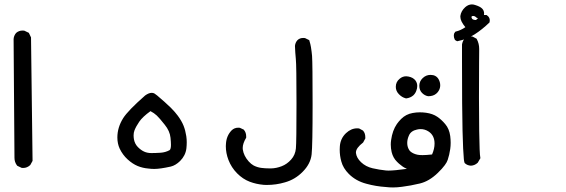

<svg xmlns="http://www.w3.org/2000/svg" viewBox="-20 -576 2540 861"><path d="M81.1 -439Q84.5 -439 88.9 -438.5L109.4 -428.7L119.1 -408.2L126 145.5L115.7 164.1Q101.6 177.2 84 177.2Q81.1 177.2 77.1 176.8L57.6 167.5L56.2 166Q44.9 150.9 44.9 131.8L41 -400.9Q42 -416 52.2 -428.2Q64.5 -439 81.1 -439Z M506.3 40.5Q506.3 -4.4 532.2 -45.9Q553.7 -80.1 630.9 -147.9Q647.5 -159.7 660.2 -159.7Q667.5 -159.7 672.9 -156.5Q678.2 -153.3 685.1 -147.5Q698.2 -136.7 717 -119.9Q735.8 -103 746.1 -92.8Q765.6 -73.2 777.3 -57.1Q794.9 -33.2 803.2 -12.2Q811.5 8.8 815.4 34.7Q817.4 48.3 817.4 62Q817.4 75.7 815.9 89.4Q812 121.6 787.6 146Q767.6 165.5 746.1 170.9Q697.8 181.6 671.9 181.6Q658.2 181.6 644.5 179.7Q620.1 177.7 597.4 168.5Q574.7 159.2 552.2 138.7Q529.8 118.2 516.6 90.3Q506.3 67.9 506.3 40.5ZM579.1 31.2Q579.1 39.1 580.6 48.8Q584.5 69.3 598.1 83.3Q611.8 97.2 626.2 103.8Q640.6 110.4 658.7 110.4Q678.2 110.4 700.2 108.9Q722.2 107.4 740.7 97.2Q746.6 92.3 746.6 73.7Q746.6 61 744.6 41.5Q741.7 11.7 718.8 -16.6Q695.3 -46.4 683.1 -57.9Q670.9 -69.3 654.8 -77.6Q619.1 -51.8 604.5 -30.3Q589.8 -8.8 583 8.8Q579.1 19 579.1 31.2Z M992.7 79.6Q992.7 74.7 993.2 69.8Q995.1 32.7 1019 8.3Q1031.2 -3.4 1048.8 -3.4Q1051.8 -3.4 1055.7 -2.9L1073.2 5.4L1074.2 6.8Q1084 18.6 1084 35.6Q1084 37.6 1084 41.5Q1068.4 67.4 1068.4 87.4Q1068.4 90.8 1068.8 94.2Q1072.8 122.6 1095.2 147.9Q1106.4 160.2 1117.2 166Q1133.3 174.3 1150.9 176.8Q1168.5 179.2 1189 179.2Q1192.4 179.2 1195.8 179.2Q1219.2 178.7 1243.2 169.4Q1267.1 160.2 1285.6 139.4Q1304.2 118.7 1306.9 89.8Q1309.6 61 1309.6 -111.3Q1309.6 -283.7 1306.6 -311.5Q1303.7 -340.3 1302.7 -370.1Q1304.2 -385.3 1314 -396Q1324.2 -405.8 1339.8 -405.8Q1343.3 -405.8 1347.7 -405.3L1366.7 -396Q1372.6 -377 1374.5 -364.3Q1377.9 -342.8 1379.4 -325.2Q1381.8 -290.5 1381.8 -106.9Q1381.8 76.7 1377.4 116.7Q1372.6 159.2 1336.9 194.8Q1303.2 229 1257.8 241.7Q1218.8 253.4 1175.8 253.4Q1167 253.4 1162.6 252.9Q1128.9 250 1099.6 238.8Q1068.8 227.1 1043.2 201.2Q1017.6 175.3 1004.4 141.1Q992.7 110.4 992.7 79.6Z M1732.4 72.3Q1732.4 62 1733.9 52.2Q1739.7 9.3 1759.8 -20Q1768.1 -31.7 1778.8 -42.5Q1800.3 -64 1830.6 -69.3Q1847.2 -72.3 1862.1 -72.3Q1877 -72.3 1891.1 -70.3Q1920.9 -65.9 1940.4 -52.7Q1959.5 -40 1976.6 -19.5Q1994.6 1.5 1999 34.2Q2002.9 65.4 1999 92.3Q1995.1 119.1 1987.8 140.6Q1984.4 151.4 1974.6 164.6Q1963.4 180.2 1942.4 200.2Q1904.3 236.8 1863 246.8Q1821.8 256.8 1782.2 261.7Q1760.3 264.6 1742.7 264.6Q1725.1 264.6 1710.9 262.7Q1665.5 259.8 1623 248Q1576.2 235.8 1544.4 204.1Q1518.6 178.2 1510.7 148.4Q1503.4 123 1503.4 95.2Q1503.4 88.9 1503.9 82Q1505.9 45.4 1531.7 21Q1554.7 -0.5 1581.5 -0.5Q1585 -0.5 1590.3 0L1607.4 9.3L1608.4 10.3Q1618.2 21.5 1618.2 39.6Q1618.2 41.5 1618.2 44.9L1608.4 63Q1576.2 87.9 1576.2 107.4Q1576.2 108.4 1576.2 109.9Q1578.6 131.8 1599.1 151.4Q1620.1 171.4 1650.6 178.5Q1681.2 185.5 1710.9 188.5Q1715.3 189 1721.7 189Q1748.5 189 1804.7 181.2Q1800.3 179.2 1793.7 175.8Q1787.1 172.4 1778.8 165.5Q1768.6 158.2 1760.3 149.4Q1742.7 132.3 1736.3 106Q1732.4 89.4 1732.4 72.3ZM1928.7 67.9Q1928.7 31.2 1901.9 13.7Q1885.3 2.9 1866.2 2.9Q1858.4 2.9 1850.1 4.9Q1822.8 10.7 1814 31.2Q1806.2 48.3 1806.2 64.5Q1806.2 79.1 1811.5 90.3Q1814.9 98.6 1821.3 104Q1833.5 113.8 1851.6 117.7Q1859.4 119.6 1875 119.6Q1890.6 119.6 1917.5 116.7Q1928.7 91.3 1928.7 67.9ZM1754.9 -186.5Q1754.9 -209 1772.5 -223.1Q1785.2 -233.9 1801.3 -233.9Q1806.2 -233.9 1811 -232.9Q1832.5 -229 1843.3 -214.8Q1851.1 -204.1 1851.1 -190.4Q1851.1 -179.7 1846.7 -168.5Q1842.3 -156.7 1833.5 -148.4Q1820.8 -137.2 1801.8 -134.8H1800.3L1798.8 -135.3Q1782.2 -139.6 1768.6 -153.8Q1754.9 -168 1754.9 -186.5ZM1910.6 -240.2Q1935.5 -240.2 1946.8 -220.7Q1954.1 -207.5 1954.1 -193.8Q1954.1 -181.6 1948.7 -171.4Q1944.3 -162.6 1936.5 -156.2Q1922.9 -144.5 1900.4 -144.5H1899.9Q1884.8 -147 1872.6 -159.2Q1860.4 -171.4 1860.4 -191.4Q1860.4 -211.4 1875.5 -225.8Q1890.6 -240.2 1910.6 -240.2Z M2051.8 -302.7Q2051.8 -337.9 2051.8 -376V-376.5Q2054.2 -391.1 2062.5 -401.9Q2074.2 -412.6 2090.8 -412.6Q2094.2 -412.6 2099.1 -412.1L2117.2 -402.3L2118.2 -400.4Q2128.9 -380.4 2128.9 -356.4Q2128.9 -354.5 2128.4 -292Q2127.9 -229.5 2127.9 -136Q2127.9 -42.5 2128.9 11.7Q2130.4 115.7 2133.8 129.9L2134.3 133.3L2122.6 153.3L2121.6 154.3Q2108.9 166 2091.8 167Q2075.7 166 2064.9 156.2L2063.5 154.8Q2061 147.5 2060.1 138.2Q2056.6 104 2054.2 10.5Q2051.8 -83 2051.8 -302.7ZM2066.9 -454.1Q2044.4 -481 2044.4 -500.5Q2044.4 -502.4 2044.4 -504.4Q2047.4 -526.4 2065.9 -543.5Q2080.1 -556.2 2096.2 -556.2Q2103 -556.2 2110.4 -553.7Q2132.8 -546.9 2141.8 -537.8Q2150.9 -528.8 2150.9 -515.6Q2150.9 -512.7 2150.4 -508.8H2161.6Q2166.5 -505.4 2168.5 -503.4Q2176.3 -495.6 2176.3 -484.9Q2176.3 -481.4 2175.3 -475.6Q2142.6 -443.8 2108.4 -421.9Q2074.2 -399.9 2032.7 -391.6L2029.8 -391.1L2020.5 -396.5L2019.5 -398.4Q2015.1 -406.7 2015.1 -416Q2015.1 -419.4 2016.1 -424.8L2021.5 -433.6L2024.4 -434.6Q2046.4 -439.9 2066.9 -454.1ZM2102.1 -504.4Q2097.2 -504.4 2095.2 -502.4Q2094.2 -501.5 2094.2 -499.8Q2094.2 -498 2095.2 -495.1L2097.7 -491.2Q2102.5 -486.3 2114.7 -486.3L2123.5 -494.6Q2121.6 -495.1 2118.2 -496.1L2116.7 -497.1Q2109.4 -504.4 2102.1 -504.4Z"/></svg>

Font: Bakudai
Style: Bold
Weight: 700
Version: Version 1.48